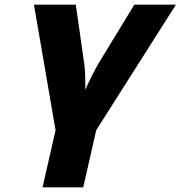

<svg xmlns="http://www.w3.org/2000/svg" viewBox="-20 -566 777 826"><path d="M394 -6 338 240H163L219 -6L126 -546H306L342 -295Q347 -264 347 -188V-180Q375 -243 405 -295L558 -546H737Z"/></svg>

Font: Passageway
Style: BdIt
Weight: 700
Foundry: Ascender Corporation
Version: Version 1.11